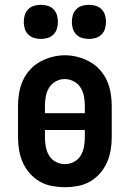

<svg xmlns="http://www.w3.org/2000/svg" viewBox="-20 -771 540 799"><path d="M250 8Q223 8 196 3Q169 -2 145.5 -15.5Q122 -29 104 -49.5Q86 -70 75 -94.5Q64 -119 59.5 -146Q55 -173 55 -200V-330Q55 -357 59.5 -384Q64 -411 75 -435.5Q86 -460 104.5 -480.5Q123 -501 146.5 -514Q170 -527 196.5 -534Q223 -541 250 -541Q277 -541 303.5 -534Q330 -527 353.5 -514Q377 -501 395.5 -480.5Q414 -460 425 -435.5Q436 -411 440.5 -384Q445 -357 445 -330V-200Q445 -173 440.5 -146Q436 -119 425 -94.5Q414 -70 396 -49.5Q378 -29 354.5 -15.5Q331 -2 304 3Q277 8 250 8ZM167 -300H333V-330Q333 -350 329.5 -369.5Q326 -389 315.5 -406Q305 -423 287 -432.5Q269 -442 249 -442Q229 -442 211.5 -432Q194 -422 184 -405.5Q174 -389 170.5 -369.5Q167 -350 167 -330ZM250 -88Q270 -88 288 -97.5Q306 -107 316 -124Q326 -141 329.5 -160.5Q333 -180 333 -200V-230H167V-200Q167 -180 170.5 -160.5Q174 -141 184 -124Q194 -107 212 -97.5Q230 -88 250 -88ZM350 -609Q336 -609 322 -613Q308 -617 297.5 -627.5Q287 -638 283 -652Q279 -666 279 -680Q279 -694 283 -708Q287 -722 297.5 -732.5Q308 -743 322 -747Q336 -751 350 -751Q364 -751 378 -747Q392 -743 402.5 -732.5Q413 -722 417 -708Q421 -694 421 -680Q421 -666 417 -652Q413 -638 402.5 -627.5Q392 -617 378 -613Q364 -609 350 -609ZM150 -609Q136 -609 122 -613Q108 -617 97.5 -627.5Q87 -638 83 -652Q79 -666 79 -680Q79 -694 83 -708Q87 -722 97.5 -732.5Q108 -743 122 -747Q136 -751 150 -751Q164 -751 178 -747Q192 -743 202.5 -732.5Q213 -722 217 -708Q221 -694 221 -680Q221 -666 217 -652Q213 -638 202.5 -627.5Q192 -617 178 -613Q164 -609 150 -609Z"/></svg>

Font: Iosevka Slab
Style: Bold
Weight: 700
Monospace: yes
Designer: Belleve Invis
Foundry: Belleve Invis
Version: Version 11.1.1; ttfautohint (v1.8.3)